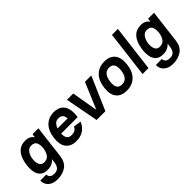

<svg xmlns="http://www.w3.org/2000/svg" viewBox="72 -1609 2724 2724"><g transform="rotate(-45 1433.5 -247.5)"><path d="M471 0Q457 106 387.5 155.5Q318 205 213 205Q149 205 106.5 182Q64 159 44 122Q24 85 27 43L146 42Q146 57 153 74Q160 91 180 103.5Q200 116 238 116Q291 116 317.5 86.5Q344 57 351 0L358 -54Q331 -23 294.5 -6.5Q258 10 211 10Q135 10 96.5 -26Q58 -62 47.5 -121Q37 -180 45 -248Q46 -250 46 -250V-252Q55 -321 80 -379.5Q105 -438 152.5 -474Q200 -510 275 -510Q322 -510 354.5 -493Q387 -476 406 -445L413 -500H532ZM285 -400Q250 -400 225 -379Q200 -358 185 -324Q170 -290 165 -249Q160 -209 167 -175Q174 -141 194 -120.5Q214 -100 249 -100Q308 -100 338 -136.5Q368 -173 381 -246L382 -254Q387 -327 366 -363.5Q345 -400 285 -400Z M906 -162 1022 -144Q991 -69 930.5 -29Q870 11 784 10Q681 10 628.5 -55.5Q576 -121 591 -246Q608 -378 676.5 -444Q745 -510 847 -510Q890 -510 929.5 -496.5Q969 -483 997.5 -450.5Q1026 -418 1038 -361Q1050 -304 1038 -219H707Q705 -191 711 -163.5Q717 -136 736.5 -117.5Q756 -99 797 -99Q844 -99 869.5 -116Q895 -133 906 -162ZM834 -401Q786 -401 760 -372.5Q734 -344 722 -307H924Q920 -362 894 -381.5Q868 -401 834 -401Z M1199 0 1104 -500H1230L1298 -104L1465 -500H1592L1375 0Z M1599 -245Q1616 -377 1685 -443.5Q1754 -510 1862 -510Q1971 -510 2024 -443.5Q2077 -377 2061 -245Q2045 -121 1976 -55.5Q1907 10 1799 10Q1690 10 1637 -55.5Q1584 -121 1599 -245ZM1812 -101Q1859 -101 1885.5 -123.5Q1912 -146 1924.5 -179.5Q1937 -213 1941 -245Q1946 -282 1942 -317.5Q1938 -353 1917 -376.5Q1896 -400 1849 -400Q1802 -400 1775.5 -376.5Q1749 -353 1736 -317.5Q1723 -282 1719 -245Q1715 -213 1719 -179.5Q1723 -146 1744 -123.5Q1765 -101 1812 -101Z M2207 -700H2326L2240 0H2121Z M2790 0Q2776 106 2706.5 155.5Q2637 205 2532 205Q2468 205 2425.5 182Q2383 159 2363 122Q2343 85 2346 43L2465 42Q2465 57 2472 74Q2479 91 2499 103.5Q2519 116 2557 116Q2610 116 2636.5 86.5Q2663 57 2670 0L2677 -54Q2650 -23 2613.5 -6.5Q2577 10 2530 10Q2454 10 2415.5 -26Q2377 -62 2366.5 -121Q2356 -180 2364 -248Q2365 -250 2365 -250V-252Q2374 -321 2399 -379.5Q2424 -438 2471.5 -474Q2519 -510 2594 -510Q2641 -510 2673.5 -493Q2706 -476 2725 -445L2732 -500H2851ZM2604 -400Q2569 -400 2544 -379Q2519 -358 2504 -324Q2489 -290 2484 -249Q2479 -209 2486 -175Q2493 -141 2513 -120.5Q2533 -100 2568 -100Q2627 -100 2657 -136.5Q2687 -173 2700 -246L2701 -254Q2706 -327 2685 -363.5Q2664 -400 2604 -400Z"/></g></svg>

Font: Haskoy Bold
Style: Italic
Weight: 700
Designer: Ertekin Erdin
Foundry: Ertekin Erdin
Version: Version 2.000; ttfautohint (v1.8.4.7-5d5b)